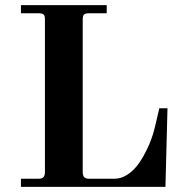

<svg xmlns="http://www.w3.org/2000/svg" viewBox="-20 -732 710 752"><path d="M62 0H628L636 -308H604L600 -291C597.3 -279.7 594 -265.3 590 -248C586 -230.7 582.3 -216.7 579 -206C575 -193.3 570.2 -180.2 564.5 -166.5C558.8 -152.8 551.3 -137.7 542 -121C532.7 -104.3 522.7 -89.7 512 -77C501.3 -64.3 488.7 -53.7 474 -45C459.3 -36.3 444.3 -32 429 -32H328C319.3 -32 313.2 -34.2 309.5 -38.5C305.8 -42.8 304 -49.7 304 -59V-656C304 -665.3 305.7 -671.7 309 -675C312.3 -678.3 318.7 -680 328 -680H398V-712H62V-680H132C141.3 -680 147.7 -678.3 151 -675C154.3 -671.7 156 -665.3 156 -656V-59C156 -49.7 154.2 -42.8 150.5 -38.5C146.8 -34.2 140.7 -32 132 -32H62Z"/></svg>

Font: Km Standard TT
Style: Bold
Weight: 700
Designer: Alexey Kryukov <alexios@thessalonica.org.ru>
Version: Version 2.0.2